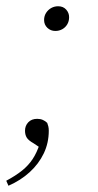

<svg xmlns="http://www.w3.org/2000/svg" viewBox="-23 -451 312 614"><path d="M4 143 -3 127Q27 111 47.5 94.5Q68 78 81.5 57.5Q95 37 104 9L105 21L84 7Q68 -2 62.5 -11Q57 -20 57 -33Q57 -49 67.5 -60Q78 -71 96 -71Q106 -71 114 -67.5Q122 -64 128 -58Q130 -53 131.5 -47Q133 -41 133 -33Q133 6 117 39.5Q101 73 72 99.5Q43 126 4 143ZM154 -352Q139 -352 128.5 -362Q118 -372 118 -387Q118 -400 124.5 -410Q131 -420 141 -425.5Q151 -431 163 -431Q179 -431 188.5 -420.5Q198 -410 198 -396Q198 -383 192 -373Q186 -363 176 -357.5Q166 -352 154 -352Z"/></svg>

Font: Source Serif 4 48pt Light
Style: Italic
Weight: 300
Italic angle: -12°
Designer: Frank Grießhammer
Foundry: Adobe Systems Incorporated
Version: Version 4.004;hotconv 1.0.116;makeotfexe 2.5.65601